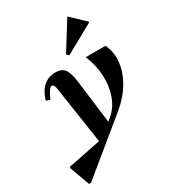

<svg xmlns="http://www.w3.org/2000/svg" viewBox="-335 -917 1166 1307"><g transform="rotate(-30 248.5 -263.0)"><path d="M-31 266 -88 109 -85 100 205 42 254 1 319 -55Q372 -100 397.5 -170Q423 -240 419.5 -323.5Q416 -407 381 -492H536Q568 -426 559.5 -350Q551 -274 506.5 -199Q462 -124 383 -60L-15 266ZM178 78 108 -389Q105 -415 99 -427Q93 -439 84 -439Q72 -439 59.5 -421.5Q47 -404 27 -361L-3 -372Q16 -437 55 -471.5Q94 -506 149 -506Q197 -506 219 -478.5Q241 -451 251 -380L297 -15ZM291 -559 274 -575 409 -792H414L520 -691V-686Z"/></g></svg>

Font: Platypi Light SemiBold
Style: Italic
Weight: 600
Italic angle: -13°
Version: Version 1.200